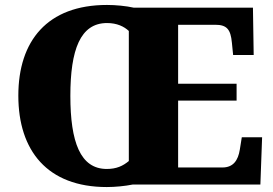

<svg xmlns="http://www.w3.org/2000/svg" viewBox="-20 -745 1103 775"><path d="M411 10C445 10 485 6 515 0H1031L1038 -191H956L948 -141C941 -97 921 -69 878 -69H699V-339H935V-407H699V-645H849C896 -645 911 -626 916 -573L921 -523H1004L1001 -714H520C489 -721 447 -725 412 -725C171 -725 54 -580 54 -359C54 -137 171 10 411 10ZM411 -63C304 -63 264 -172 264 -358C264 -544 304 -652 412 -652C452 -652 481 -638 500 -620V-95C476 -75 450 -63 411 -63Z"/></svg>

Font: Noto Serif Lao Black
Style: Regular
Weight: 900
Designer: Monotype Design Team
Foundry: Monotype Imaging Inc.
Version: Version 2.003